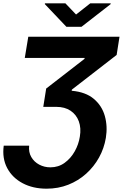

<svg xmlns="http://www.w3.org/2000/svg" viewBox="-22 -951 747 1169"><path d="M0.7 -63.9H155.5Q151.3 -24.5 168.5 5.1Q185.7 34.8 216.8 51.3Q247.9 67.8 284.8 67.8Q333.8 67.8 371.4 40.5Q409.1 13.1 433.1 -29.7Q457 -72.4 464.1 -119Q473 -171.2 457.9 -212.2Q442.8 -253.2 407.7 -276.8Q372.5 -300.4 320.3 -300.4H241.5L259.2 -411.9L492.5 -592.7L493.3 -598.4H128.9L150.2 -727.3H705.6L688.2 -616.5L415.8 -405.5L414.4 -398.4Q499.6 -391 549.4 -348.9Q599.1 -306.8 616.5 -244Q633.9 -181.1 622.5 -111.5Q611.9 -47.9 581 8Q550.1 63.9 502.5 106.7Q454.9 149.5 393.8 173.7Q332.7 197.8 261.7 197.8Q178.3 197.8 115.6 164.4Q52.9 131 21.7 72.1Q-9.6 13.1 0.7 -63.9ZM376.1 -930.8 441.1 -862.6 527.7 -930.8H652L651.6 -925.8L474.4 -788H382.1L251.1 -925.8L251.4 -930.8Z"/></svg>

Font: Inter UI
Style: Bold Italic
Weight: 700
Italic angle: 9.39999°
Designer: Rasmus Andersson
Foundry: rsms
Version: 3.2;8d6f07862